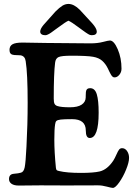

<svg xmlns="http://www.w3.org/2000/svg" viewBox="-20 -919 685 956"><path d="M270.5 -782.7Q264.6 -778.3 256.3 -772.5Q248 -766.6 243.9 -763.4Q239.7 -760.3 234.1 -756.3Q228.5 -752.4 225.3 -750.7Q222.2 -749 218.3 -747.1Q214.4 -745.1 211.2 -744.4Q208 -743.7 205.1 -743.7Q193.8 -743.7 187 -748.3Q180.2 -752.9 180.2 -761.7Q180.2 -774.9 196.3 -794.4L255.9 -861.3Q275.9 -881.3 290.5 -890.4Q305.2 -899.4 320.8 -899.4Q348.1 -899.4 377.4 -870.1L439 -803.2Q461.9 -777.3 461.9 -761.7Q461.9 -743.7 437 -743.7Q432.6 -743.7 428.5 -744.9Q424.3 -746.1 417.7 -750.2Q411.1 -754.4 406.7 -757.3Q402.3 -760.3 390.6 -768.8Q378.9 -777.3 371.6 -782.7Q335.9 -809.6 320.8 -815.9Q307.1 -810.1 270.5 -782.7ZM183.1 3.9Q161.6 3.9 128.4 4.4Q95.2 4.9 74.2 4.9Q49.8 4.9 37.4 -3.9Q24.9 -12.7 24.9 -27.3Q24.9 -51.8 48.8 -53.7Q73.2 -55.7 83.5 -59.1Q98.1 -62 103 -86.2Q107.9 -110.4 111.8 -189Q117.7 -298.3 117.7 -407.2Q117.7 -553.2 107.9 -614.3Q104.5 -640.1 82 -643.6Q75.7 -644.5 63.2 -644.5Q50.8 -644.5 45.9 -646Q27.3 -648.4 27.3 -670.4Q27.3 -689.9 42.2 -698.5Q57.1 -707 92.3 -707Q107.9 -707 146 -706.1Q184.1 -705.1 208 -705.1Q238.8 -705.1 319.8 -704.1Q400.9 -703.1 430.7 -703.1Q465.8 -703.1 492.7 -710.2Q519.5 -717.3 527.3 -717.3Q547.4 -717.3 566.2 -673.8Q585 -630.4 585 -576.7Q585 -559.6 574.2 -546.6Q563.5 -533.7 550.8 -533.7Q547.9 -533.7 545.2 -534.4Q542.5 -535.2 540 -537.6Q537.6 -540 535.9 -542.2Q534.2 -544.4 531.7 -548.8Q529.3 -553.2 527.6 -556.4Q525.9 -559.6 522.7 -566.2Q519.5 -572.8 517.6 -577.1Q505.4 -602.1 488.5 -616.7Q471.7 -631.3 443.8 -636.2Q414.6 -641.6 335.4 -641.6Q287.1 -641.6 272 -635Q256.8 -628.4 254.4 -606.9Q247.6 -554.2 247.6 -428.2Q247.6 -410.2 251.5 -402.3Q255.4 -394.5 265.6 -391.1Q284.7 -384.8 328.1 -384.8Q366.7 -384.8 386.5 -397.9Q406.2 -411.1 406.7 -433.1Q406.7 -436.5 407 -446Q407.2 -455.6 407.7 -460.9Q409.7 -480 428.7 -480Q452.6 -480 461.9 -449.7Q471.2 -419.4 471.2 -357.9Q471.2 -231.9 426.8 -231.9Q407.2 -231.9 407.2 -269Q407.2 -325.7 338.9 -325.7Q298.8 -325.7 282.7 -323.7Q266.6 -321.8 261.2 -317.1Q255.9 -312.5 254.4 -299.8Q250.5 -275.9 250.5 -223.1Q250.5 -163.1 258.3 -84Q259.3 -75.2 262 -72.3Q264.6 -69.3 274.4 -67.4Q312.5 -58.1 383.3 -58.1Q445.3 -58.1 476.6 -65.4Q514.6 -74.7 544.4 -119.6Q551.8 -131.3 559.6 -149.2Q567.4 -167 573 -174.1Q578.6 -181.2 587.9 -181.2Q603 -181.2 612.8 -166.7Q622.6 -152.3 622.6 -132.8Q622.6 -110.8 607.9 -74.7Q593.3 -38.6 573.7 -11Q554.2 16.6 542 16.6Q535.2 16.6 512 10.3Q488.8 3.9 467.8 3.9Q436.5 3.9 383.5 4.2Q330.6 4.4 311.5 4.4Q289.6 4.4 246.8 4.2Q204.1 3.9 183.1 3.9Z"/></svg>

Font: Cooper* SemiBold
Style: Regular
Weight: 600
Designer: Owen Earl
Foundry: indestructible type*
Version: Version 0.001